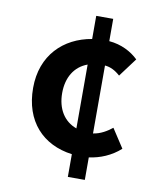

<svg xmlns="http://www.w3.org/2000/svg" viewBox="-87 -811 763 924"><g transform="rotate(10 294.5 -349.5)"><path d="M308 44H391V-66C444 -73 499 -95 543 -135L483 -227C458 -207 427 -188 391 -183V-515C417 -513 442 -501 466 -479L534 -570C500 -603 451 -629 391 -634V-743H308V-630C171 -607 69 -509 69 -349C69 -186 164 -86 308 -67ZM211 -349C211 -425 245 -482 308 -505V-193C246 -215 211 -272 211 -349Z"/></g></svg>

Font: Source Han Sans CN
Style: Bold
Weight: 700
Designer: Ryoko NISHIZUKA 西塚涼子 (kana, bopomofo & ideographs); Paul D. Hunt (Latin, Greek & Cyrillic); Sandoll Communications 산돌커뮤니
Foundry: Adobe
Version: Version 2.001;hotconv 1.0.107;makeotfexe 2.5.65593